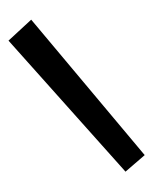

<svg xmlns="http://www.w3.org/2000/svg" viewBox="-101 -959 884 1111"><g transform="rotate(-10 340.5 -403.5)"><path d="M670.9 2 544.9 77.1 9.8 -787.1 160.2 -883.8Z"/></g></svg>

Font: Fontdiner Swanky
Style: Regular
Weight: 400
Designer: Font Diner, Inc
Foundry: Font Diner, Inc
Version: Version 1.001